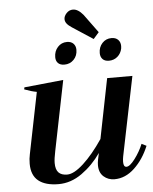

<svg xmlns="http://www.w3.org/2000/svg" viewBox="-58 -903 769 962"><g transform="rotate(-5 326.5 -422.5)"><path d="M299 -811Q299 -826 312.5 -840.5Q326 -855 345 -855Q370 -855 396 -824L464 -731L436 -699L332 -767Q315 -778 307 -788.5Q299 -799 299 -811ZM236 -625Q236 -655 254.5 -675.5Q273 -696 301 -696Q322 -696 333.5 -684Q345 -672 345 -653Q345 -623 326 -603.5Q307 -584 279 -584Q258 -584 247 -595Q236 -606 236 -625ZM460 -626Q460 -656 478.5 -676Q497 -696 525 -696Q546 -696 558 -684Q570 -672 570 -652Q570 -644 569 -640Q564 -615 546 -599.5Q528 -584 503 -584Q482 -584 471 -595.5Q460 -607 460 -626ZM653 -143Q626 -77 580 -33.5Q534 10 479 10Q447 10 424.5 -10Q402 -30 402 -67Q402 -80 405 -95L412 -128Q371 -69 315.5 -29.5Q260 10 198 10Q132 10 97 -18Q62 -46 62 -104Q62 -130 67 -152L129 -460Q101 -465 67 -478L69 -488L266 -508L195 -156Q187 -118 187 -97Q187 -64 201.5 -49Q216 -34 245 -34Q279 -34 327.5 -78.5Q376 -123 426 -197L486 -498H613L532 -101Q529 -86 529 -73Q529 -47 544 -47Q561 -47 587 -81.5Q613 -116 629 -155Z"/></g></svg>

Font: Trirong SemiBold
Style: Italic
Weight: 600
Italic angle: -12°
Designer: Katatrad Team
Foundry: CadsonDemak
Version: Version 1.001